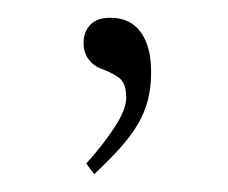

<svg xmlns="http://www.w3.org/2000/svg" viewBox="-20 -74 256 216"><path d="M77 110Q96 89 109 69Q122 49 122 36Q122 20 114.5 14Q107 8 93 3Q85 0 79.5 -7.5Q74 -15 74 -26Q74 -38 81.5 -46Q89 -54 104 -54Q119 -54 129 -47Q139 -40 144.5 -26.5Q150 -13 150 7Q150 24 146.5 38Q143 52 135.5 65Q128 78 116 91.5Q104 105 86 122Z"/></svg>

Font: Mach Thin
Style: Regular
Weight: 250
Version: Version 1.002